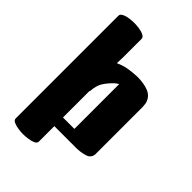

<svg xmlns="http://www.w3.org/2000/svg" viewBox="-190 -672 738 738"><g transform="rotate(45 179.0 -303.5)"><path d="M147 -449Q168 -459 190.5 -463Q213 -467 239 -468Q276 -468 300.5 -458Q325 -448 333 -423Q335 -417 335 -411Q335 -408 336 -401V-142Q334 -121 312 -114.5Q290 -108 266 -108H148V-24Q148 -15 137 -10Q126 -5 111 -3Q96 -1 85 -1Q74 -1 59 -3Q44 -5 33 -10Q22 -15 22 -24V-582Q22 -591 33 -596.5Q44 -602 59 -604Q74 -606 85 -606Q96 -606 111 -604Q126 -602 137 -596.5Q148 -591 148 -582V-488ZM210 -155V-399L196 -389Q177 -371 164.5 -352Q152 -333 150 -303Q150 -300 148 -298V-155Z"/></g></svg>

Font: Nerko One
Style: Regular
Weight: 400
Designer: Nermin Kahrimanovic
Foundry: Nermin Kahrimanovic
Version: Version 1.101